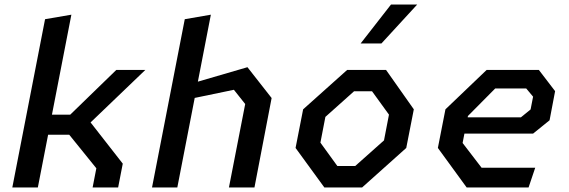

<svg xmlns="http://www.w3.org/2000/svg" viewBox="-20 -830 2520 850"><path d="M390 0H503L523.5 -105.5L381 -288L623.5 -520.5H495L291 -322.5H210L296 -765L179.5 -745L34.5 0H147.5L193 -233.5H286.5L406.5 -85Z M993.5 0H1106.5L1182.5 -396L1075.5 -532.5L856 -468.5L913.5 -765L798 -745L653 0H765L842 -396.5L1015.5 -432.5L1065.5 -369.5Z M1416 0H1583L1778.5 -175L1812 -346L1689 -520.5H1517L1322 -346L1288.5 -175ZM1398.5 -198.5 1420.5 -312.5 1547.5 -426H1627L1702 -322.5L1680 -208.5L1552.5 -95H1473.5ZM1576.5 -637.5 1711 -810H1827L1668.5 -637.5Z M2046 0H2320L2349.5 -87.5H2112L2028 -197L2036 -238.5H2340L2413 -297.5L2437.5 -426.5L2365.5 -520.5H2134.5L1952 -346L1918.5 -175ZM2050.5 -310.5 2051.5 -316.5 2172.5 -438.5H2309.5L2340 -402L2329 -345.5L2286 -310.5Z"/></svg>

Font: Monaspace Krypton Medium
Style: Italic
Weight: 500
Italic angle: -11°
Designer: Riley Cran & the Lettermatic Team
Foundry: Lettermatic
Version: Version 1.101 (Monaspace Krypton)